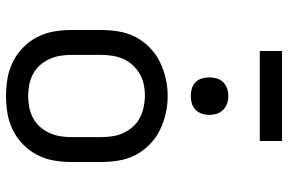

<svg xmlns="http://www.w3.org/2000/svg" viewBox="-180 -772 960 640"><g transform="rotate(90 300.0 -452.0)"><path d="M300 8Q271 8 241.5 3Q212 -2 186 -15Q160 -28 138.5 -49Q117 -70 103.5 -96Q90 -122 85 -151.5Q80 -181 80 -210V-310Q80 -339 85 -368.5Q90 -398 103.5 -424Q117 -450 138.5 -471Q160 -492 186.5 -505Q213 -518 242 -524.5Q271 -531 300 -531Q329 -531 358 -524.5Q387 -518 413.5 -505Q440 -492 461.5 -471Q483 -450 496.5 -424Q510 -398 515 -368.5Q520 -339 520 -310V-210Q520 -181 515 -151.5Q510 -122 496.5 -96Q483 -70 461.5 -49Q440 -28 414 -15Q388 -2 358.5 3Q329 8 300 8ZM300 -66Q319 -66 337.5 -69.5Q356 -73 373 -82Q390 -91 402.5 -105Q415 -119 423 -136.5Q431 -154 434 -172.5Q437 -191 437 -210V-310Q437 -329 434 -348Q431 -367 423 -384Q415 -401 402 -415.5Q389 -430 372 -438.5Q355 -447 336 -451Q317 -455 298 -455Q279 -455 260.5 -451Q242 -447 226 -437.5Q210 -428 197 -414Q184 -400 176.5 -383Q169 -366 166 -347.5Q163 -329 163 -310V-210Q163 -191 166 -172.5Q169 -154 177 -136.5Q185 -119 197.5 -105Q210 -91 227 -82Q244 -73 262.5 -69.5Q281 -66 300 -66ZM300 -608Q287 -608 275 -611.5Q263 -615 254 -624Q245 -633 241.5 -645Q238 -657 238 -670Q238 -683 241.5 -695Q245 -707 254 -716Q263 -725 275 -729Q287 -733 300 -733Q313 -733 325 -729Q337 -725 346 -716Q355 -707 359 -695Q363 -683 363 -670Q363 -657 359 -645Q355 -633 346 -624Q337 -615 325 -611.5Q313 -608 300 -608ZM150 -838V-912H450V-838Z"/></g></svg>

Font: Zed Mono Extended
Style: Regular
Weight: 400
Width: 7
Monospace: yes
Designer: Belleve Invis
Foundry: Belleve Invis
Version: Version 1.0.0; ttfautohint (v1.8.4)